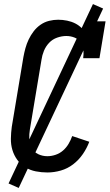

<svg xmlns="http://www.w3.org/2000/svg" viewBox="-20 -840 540 944"><path d="M213 8Q184 8 156 2.5Q128 -3 104.5 -17.5Q81 -32 65 -54Q49 -76 41 -102.5Q33 -129 33.5 -158.5Q34 -188 38 -217L95 -559Q99 -581 105 -603Q111 -625 121 -646Q131 -667 145.5 -686Q160 -705 179.5 -718.5Q199 -732 221.5 -737.5Q244 -743 266 -743Q288 -743 310 -738.5Q332 -734 350.5 -724.5Q369 -715 383.5 -700Q398 -685 407 -666L419 -735H499L469 -554H389Q392 -575 390 -596Q388 -617 376.5 -632.5Q365 -648 346 -655.5Q327 -663 306 -663Q284 -663 261 -655Q238 -647 221.5 -629.5Q205 -612 196 -590Q187 -568 184 -546L127 -204Q123 -180 124 -156Q125 -132 136 -112Q147 -92 168 -82Q189 -72 213 -72Q233 -72 253.5 -79Q274 -86 290 -100Q306 -114 317 -132.5Q328 -151 335 -171L419 -143Q407 -111 387 -82Q367 -53 339.5 -32Q312 -11 279 -1.5Q246 8 213 8ZM72 84 22 62 437 -820 487 -798Z"/></svg>

Font: Iosevka Slab Medium
Style: Italic
Weight: 500
Italic angle: -9°
Monospace: yes
Designer: Belleve Invis
Foundry: Belleve Invis
Version: Version 11.1.0; ttfautohint (v1.8.3)